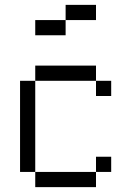

<svg xmlns="http://www.w3.org/2000/svg" viewBox="-20 -770 540 790"><path d="M437.5 -62.5V-125H375V-62.5H125V0H375V-62.5ZM437.5 -375V-437.5H375V-375ZM375 -687.5V-750H250V-687.5H125V-625H250V-687.5ZM125 -62.5Q125 -62.5 125 -437.5H62.5Q62.5 -437.5 62.5 -62.5ZM125 -437.5H375V-500H125Z"/></svg>

Font: CalcUnifontExMono
Style: Regular
Weight: 500
Version: Version 15.0.06